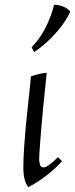

<svg xmlns="http://www.w3.org/2000/svg" viewBox="-20 -754 309 789"><path d="M218 -108 235 -92Q207 -60 168 -30.5Q129 -1 96 15Q76 -11 76 -64Q76 -104 79.5 -153.5Q83 -203 88 -255Q93 -307 98.5 -355Q104 -403 107 -440Q139 -452 172 -455Q170 -434 166 -396.5Q162 -359 157.5 -314Q153 -269 149.5 -225.5Q146 -182 143.5 -148Q141 -114 141 -99Q141 -88 144.5 -77Q148 -66 158 -66Q168 -66 183.5 -77.5Q199 -89 218 -108ZM202 -734Q219 -735 238.5 -727.5Q258 -720 269 -706Q248 -661 206.5 -615Q165 -569 120 -540L110 -560Q146 -597 169 -644Q192 -691 202 -734Z"/></svg>

Font: Bona Nova
Style: Italic
Weight: 400
Italic angle: -4°
Designer: Mateusz Machalski
Foundry: Capitalics
Version: Version 4.001; ttfautohint (v1.8.3)